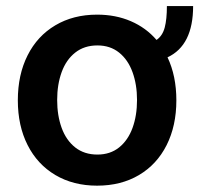

<svg xmlns="http://www.w3.org/2000/svg" viewBox="-20 -584 639 615"><path d="M516.6 -400.4Q544.9 -340.8 544.9 -262.7Q544.9 -181.2 513.7 -119.1Q482.4 -57.1 425 -23.2Q367.7 10.7 291 10.7Q214.8 10.7 157.2 -23.4Q99.6 -57.6 68.4 -119.4Q37.1 -181.2 37.1 -262.7Q37.1 -344.7 68.4 -406.7Q99.6 -468.8 157.2 -502.9Q214.8 -537.1 291 -537.1Q350.6 -537.1 399.2 -516.1Q447.8 -495.1 481.4 -456.1Q500.5 -469.2 507.6 -495.8Q514.6 -522.5 514.6 -564.5H598.6Q598.6 -438.5 516.6 -400.4ZM418.9 -263.7Q418.9 -313 404.5 -352.8Q390.1 -392.6 361.6 -415.5Q333 -438.5 292 -438.5Q250 -438.5 220.9 -415.5Q191.9 -392.6 177.5 -353Q163.1 -313.5 163.1 -263.7Q163.1 -213.9 177.5 -174.3Q191.9 -134.8 220.9 -111.8Q250 -88.9 292 -88.9Q333 -88.9 361.6 -111.8Q390.1 -134.8 404.5 -174.3Q418.9 -213.9 418.9 -263.7Z"/></svg>

Font: Pretendard SemiBold
Style: Regular
Weight: 600
Designer: Base glyphs from Inter by Rasmus Andersson; Hangeul glyphs from Noto Sans CJK(Source Han Sans) by Jang Soo-young and Kan
Foundry: Kil Hyung-jin
Version: Version 1.309